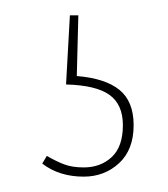

<svg xmlns="http://www.w3.org/2000/svg" viewBox="-20 -22 219 250"><path d="M80 77Q117 80 135.5 95Q154 110 154 141Q154 173 135 190.5Q116 208 89 208Q57 208 35 191L41 181Q53 188 63.5 192Q74 196 89 196Q111 196 125.5 182.5Q140 169 140 141Q140 114 122.5 101.5Q105 89 66 88L71 -2H82Z"/></svg>

Font: Fira Sans Compressed Hair
Style: Regular
Weight: 100
Width: 1
Designer: bBox Type GmbH & Carrois Corporate GbR & Edenspiekermann AG
Foundry: bBox Type GmbH & Carrois Corporate GbR & Edenspiekermann AG
Version: Version 4.301